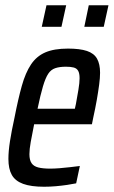

<svg xmlns="http://www.w3.org/2000/svg" viewBox="-20 -703 433 731"><path d="M148 8Q98 8 68 -3Q38 -14 25 -37Q12 -60 12 -98Q12 -127 18 -165.5Q24 -204 35 -254Q49 -326 63 -376Q77 -426 98 -457.5Q119 -489 152.5 -503.5Q186 -518 239 -518Q284 -518 311 -509Q338 -500 349.5 -479.5Q361 -459 361 -426Q361 -407 357.5 -380.5Q354 -354 348.5 -322.5Q343 -291 335 -255L330 -230H110Q102 -190 97 -162.5Q92 -135 92 -116Q92 -94 100 -82Q108 -70 125.5 -65.5Q143 -61 171 -61Q186 -61 206 -62.5Q226 -64 246.5 -66.5Q267 -69 284 -71L270 -5Q256 -2 235.5 1Q215 4 192.5 6Q170 8 148 8ZM123 -289H265L269 -307Q274 -334 278.5 -361Q283 -388 283 -405Q283 -424 277.5 -433.5Q272 -443 260.5 -446Q249 -449 231 -449Q207 -449 190.5 -443.5Q174 -438 163.5 -422Q153 -406 143.5 -374Q134 -342 123 -289ZM301 -601 318 -683H393L375 -601ZM139 -601 157 -683H232L214 -601Z"/></svg>

Font: Saira ExtraCondensed Medium
Style: Italic
Weight: 500
Width: 2
Italic angle: -12°
Designer: Hector Gatti with collaboration of the Omnibus-Type team
Foundry: Omnibus-Type
Version: Version 1.101